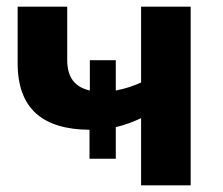

<svg xmlns="http://www.w3.org/2000/svg" viewBox="-20 -557 671 577"><path d="M553 -537H404V-309C380 -298 354 -290 328 -285V-376H250V-285C206 -295 182 -323 182 -377V-537H33V-367C33 -229 110 -168 249 -167V-80H328V-175C355 -181 381 -191 404 -202V0H553Z"/></svg>

Font: Montserrat-Alt1
Style: Bold
Weight: 700
Designer: Differentunic
Foundry: Differentunic
Version: Version 7.222